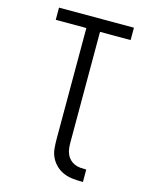

<svg xmlns="http://www.w3.org/2000/svg" viewBox="-136 -821 871 1109"><g transform="rotate(15 300.0 -266.5)"><path d="M470 202Q442 202 413 199.5Q384 197 357.5 186.5Q331 176 310 156.5Q289 137 276.5 111.5Q264 86 261.5 57Q259 28 259 0V-662H76V-735H524V-661H341V0Q341 18 343 35.5Q345 53 352 69.5Q359 86 371.5 98.5Q384 111 400.5 118Q417 125 434.5 126.5Q452 128 470 128Z"/></g></svg>

Font: Iosevka Meiseki Sans
Style: Regular
Weight: 400
Monospace: yes
Designer: Belleve Invis
Foundry: Belleve Invis
Version: Version 11.2.6; ttfautohint (v1.8.4)